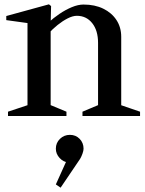

<svg xmlns="http://www.w3.org/2000/svg" viewBox="-20 -536 672 887"><path d="M17 0V-20L122 -55L107 -34V-445L125 -427L9 -443V-462L206 -516L216 -508L214 -424L204 -432Q227 -453 255 -472Q283 -491 312 -503Q341 -515 366 -515Q418 -515 457 -496Q496 -477 518 -443.5Q540 -410 540 -366V-34L525 -55L627 -20V0H361V-20L449 -57L433 -33V-338Q433 -395 406 -429Q379 -463 335 -463Q316 -463 292.5 -451Q269 -439 246 -420.5Q223 -402 204 -381L214 -408V-33L198 -57L287 -20V0ZM260 331 238 316 298 183V215Q273 213 255.5 194Q238 175 238 151Q238 124 257 105.5Q276 87 303 87Q330 87 348 105.5Q366 124 366 151Q366 160 361 174Q356 188 350 198Z"/></svg>

Font: Wittgenstein Medium
Style: Regular
Weight: 500
Designer: Jörg Drees
Foundry: Jörg Drees
Version: Version 1.500